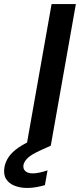

<svg xmlns="http://www.w3.org/2000/svg" viewBox="-105 -720 395 949"><path d="M26 0 150 -700H270L146 0ZM29 209Q-5 209 -33 198Q-61 187 -75 164.5Q-89 142 -83 106Q-78 79 -61.5 55Q-45 31 -11.5 8Q22 -15 77 -37L129 -57L146 0L89 26Q50 44 32.5 60.5Q15 77 11 95Q8 115 20.5 126Q33 137 57 137Q72 137 90.5 133Q109 129 130 122L117 195Q97 201 74.5 205Q52 209 29 209Z"/></svg>

Font: DM Sans 18pt SemiBold
Style: Italic
Weight: 600
Italic angle: -10°
Designer: Colophon Foundry, Jonny Pinhorn
Foundry: Colophon Foundry
Version: Version 4.004;gftools[0.9.30]